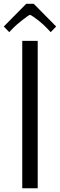

<svg xmlns="http://www.w3.org/2000/svg" viewBox="-36 -1011 321 1031"><path d="M145 -990.7 265.6 -868.7 236.3 -838.4 213.4 -862.3Q198.7 -877.9 178 -894.8Q157.2 -911.6 142.6 -921.4Q127.9 -931.2 125 -931.2Q120.1 -931.2 86.2 -904.8Q52.2 -878.4 36.6 -862.3L13.7 -838.4L-15.6 -868.7L105 -990.7ZM83.5 -791.5H166.5V0H83.5Z"/></svg>

Font: Resagnicto
Style: Regular
Weight: 500
Version: Version 0.9991